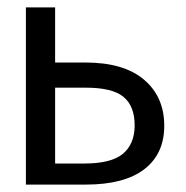

<svg xmlns="http://www.w3.org/2000/svg" viewBox="-20 -499 504 519"><path d="M50 0V-479H129V-330H211Q315 -330 369.5 -283.5Q424 -237 424 -159Q424 -83 370 -41.5Q316 0 211 0ZM129 -57H208Q280 -57 312 -83Q344 -110 344 -160Q344 -212 314 -237Q284 -262 212 -262H129Z"/></svg>

Font: Karmilla
Style: Regular
Weight: 400
Designer: Jonathan Pinhorn
Version: Version 1.000